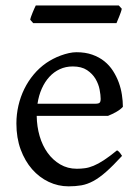

<svg xmlns="http://www.w3.org/2000/svg" viewBox="-20 -657 502 692"><path d="M242.2 -417.5Q216.8 -417.5 195.6 -407.7Q174.3 -397.9 158 -380.1Q141.6 -362.3 130.6 -337.6Q119.6 -313 115.2 -283.2H324.2Q335.4 -283.2 339.1 -286.9Q342.8 -290.5 342.8 -300.8Q342.8 -314 339.1 -333.7Q335.4 -353.5 324.5 -372.3Q313.5 -391.1 293.7 -404.3Q273.9 -417.5 242.2 -417.5ZM422.9 -272Q414.1 -262.2 399.4 -253.9Q384.8 -245.6 369.1 -239.3H112.3Q112.8 -201.2 122.8 -166.7Q132.8 -132.3 151.6 -106.2Q170.4 -80.1 197 -64.5Q223.6 -48.8 256.8 -48.8Q272 -48.8 286.4 -50.8Q300.8 -52.7 317.4 -59.6Q334 -66.4 354.2 -79.6Q374.5 -92.8 401.9 -115.2Q408.2 -111.8 412.8 -105.5Q417.5 -99.1 419.9 -95.2Q387.2 -59.6 362.5 -37.8Q337.9 -16.1 316.2 -4.4Q294.4 7.3 273.2 11Q252 14.6 227.1 14.6Q189.5 14.6 155.5 -1.5Q121.6 -17.6 95.7 -47.1Q69.8 -76.7 54.4 -118.4Q39.1 -160.2 39.1 -211.9Q39.1 -244.6 46.4 -276.4Q53.7 -308.1 67.6 -336.4Q81.5 -364.7 101.6 -388.7Q121.6 -412.6 147 -430.2Q157.7 -437.5 171.1 -444.6Q184.6 -451.7 199.2 -457Q213.9 -462.4 228.3 -465.6Q242.7 -468.8 255.9 -468.8Q287.6 -468.8 312.5 -460Q337.4 -451.2 356 -436.3Q374.5 -421.4 387.2 -401.6Q399.9 -381.8 408 -359.9Q416 -337.9 419.4 -315.2Q422.9 -292.5 422.9 -272ZM418.9 -625.5Q418 -620.1 415.5 -613Q413.1 -606 410.2 -598.9Q407.2 -591.8 404.5 -585Q401.9 -578.1 399.9 -573.7H99.6L88.9 -585.9Q89.8 -591.3 92.3 -598.1Q94.7 -605 97.7 -612.1Q100.6 -619.1 103.5 -625.7Q106.4 -632.3 108.9 -637.2H408.2Z"/></svg>

Font: Gentium Kaktovik
Style: Regular
Weight: 400
Designer: J. Victor Gaultney and Annie Olsen
Foundry: SIL International
Version: Version 1.102; 2013; Maintenance release